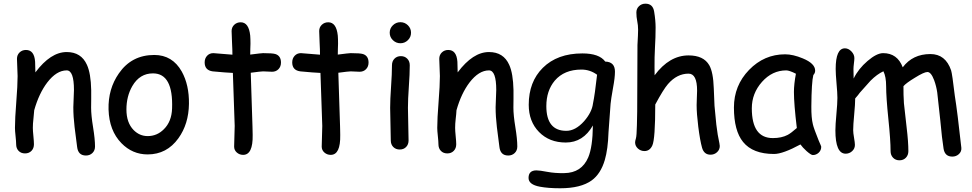

<svg xmlns="http://www.w3.org/2000/svg" viewBox="-20 -802 5232 1033"><path d="M442.4 34.7Q400.4 34.7 395 -11.2L381.3 -118.2Q374.5 -175.3 374.5 -225.1Q374.5 -238.8 376.2 -271.5Q377.9 -304.2 377.9 -317.9Q377.9 -423.3 338.9 -423.3Q284.2 -423.3 234.4 -358.4Q189.5 -299.3 164.1 -209Q163.1 -189.9 159.7 -161.1Q156.7 -136.7 156.7 -113.8Q156.7 -99.1 159.7 -69.8Q162.6 -40.5 162.6 -25.9Q162.6 -3.9 149.2 9.8Q135.7 23.4 114.7 23.4Q93.3 23.4 80.1 9.8Q66.9 -3.9 66.9 -25.9Q66.9 -40.5 63.7 -69.8Q60.5 -99.1 60.5 -113.8Q60.5 -164.1 67.6 -253.2Q74.7 -342.3 74.7 -392.6Q74.7 -408.2 73 -439Q71.3 -469.7 71.3 -485.4Q71.3 -506.3 85.2 -519.8Q99.1 -533.2 119.6 -533.2Q164.6 -533.2 168.9 -469.7L170.4 -412.6Q252.4 -522 338.9 -522Q417 -522 447.8 -453.1Q468.8 -407.2 470.7 -317.4V-268.1L470.2 -222.7Q470.2 -182.1 480.7 -117.9Q491.2 -53.7 491.2 -13.7Q491.2 7.8 477.3 21.2Q463.4 34.7 442.4 34.7Z M774.4 28.8Q692.4 28.8 633.3 -31.7Q567.4 -99.1 564 -212.9Q561 -323.2 619.6 -407.2Q688 -506.3 810.1 -506.3Q907.7 -506.3 958 -417Q998 -344.7 996.6 -243.2Q995.1 -134.8 939.9 -58.1Q877.4 28.8 774.4 28.8ZM803.7 -407.2Q731.9 -407.7 691.9 -338.9Q660.2 -283.7 660.2 -212.9Q660.2 -142.1 698.7 -102.5Q731 -69.8 774.4 -69.8Q825.2 -69.8 861.8 -106.9Q903.3 -147.9 905.8 -217.8Q912.6 -406.7 803.7 -407.2Z M1443.8 -416Q1433.6 -416 1419.7 -417Q1405.8 -418 1395.5 -418Q1384.3 -418 1329.1 -410.6L1338.4 -122.1L1338.9 -100.6L1339.4 -75.7Q1341.3 31.2 1288.1 31.2Q1268.6 31.2 1254.2 18.6Q1239.7 5.9 1239.7 -13.2Q1239.7 -31.7 1241.2 -68.8Q1242.7 -106 1242.7 -124.5L1232.9 -409.7Q1197.3 -411.1 1124.5 -418Q1081.1 -423.8 1081.1 -466.3Q1081.1 -487.8 1094.2 -502Q1107.4 -516.1 1127.9 -516.1L1230.5 -507.8Q1230.5 -532.7 1228.3 -574.5Q1226.1 -616.2 1226.1 -634.8Q1226.1 -655.3 1240.2 -668.7Q1254.4 -682.1 1274.9 -682.1Q1318.8 -682.1 1326.2 -610.4Q1327.6 -592.3 1327.6 -566.9L1326.7 -538.6L1326.2 -508.3Q1386.7 -516.1 1395.5 -516.1Q1446.3 -516.1 1461.9 -511.2Q1491.7 -501.5 1491.7 -465.3Q1491.7 -443.8 1478.3 -429.9Q1464.8 -416 1443.8 -416Z M1915 -416Q1904.8 -416 1890.9 -417Q1877 -418 1866.7 -418Q1855.5 -418 1800.3 -410.6L1809.6 -122.1L1810.1 -100.6L1810.5 -75.7Q1812.5 31.2 1759.3 31.2Q1739.7 31.2 1725.3 18.6Q1710.9 5.9 1710.9 -13.2Q1710.9 -31.7 1712.4 -68.8Q1713.9 -106 1713.9 -124.5L1704.1 -409.7Q1668.5 -411.1 1595.7 -418Q1552.2 -423.8 1552.2 -466.3Q1552.2 -487.8 1565.4 -502Q1578.6 -516.1 1599.1 -516.1L1701.7 -507.8Q1701.7 -532.7 1699.5 -574.5Q1697.3 -616.2 1697.3 -634.8Q1697.3 -655.3 1711.4 -668.7Q1725.6 -682.1 1746.1 -682.1Q1790 -682.1 1797.4 -610.4Q1798.8 -592.3 1798.8 -566.9L1797.9 -538.6L1797.4 -508.3Q1857.9 -516.1 1866.7 -516.1Q1917.5 -516.1 1933.1 -511.2Q1962.9 -501.5 1962.9 -465.3Q1962.9 -443.8 1949.5 -429.9Q1936 -416 1915 -416Z M2134.3 -569.3Q2110.8 -569.3 2093.8 -585.9Q2076.7 -602.5 2076.7 -626Q2076.7 -649.4 2093.8 -666Q2110.8 -682.6 2134.3 -682.6Q2157.7 -682.6 2174.6 -666Q2191.4 -649.4 2191.4 -626Q2191.4 -602.5 2174.6 -585.9Q2157.7 -569.3 2134.3 -569.3ZM2174.8 -221.7Q2174.8 -192.4 2176.5 -134Q2178.2 -75.7 2178.2 -46.4Q2178.2 -24.9 2165 -11.2Q2151.9 2.4 2130.4 2.4Q2109.4 2.4 2095.9 -11.2Q2082.5 -24.9 2082.5 -46.4Q2082.5 -75.7 2080.8 -134Q2079.1 -192.4 2079.1 -221.7Q2079.1 -267.6 2084 -336.2Q2088.9 -404.8 2088.9 -450.7Q2088.9 -472.7 2102.3 -486.3Q2115.7 -500 2136.7 -500Q2157.7 -500 2171.1 -486.3Q2184.6 -472.7 2184.6 -450.7Q2184.6 -404.8 2179.7 -336.2Q2174.8 -267.6 2174.8 -221.7Z M2714.4 34.7Q2672.4 34.7 2667 -11.2L2653.3 -118.2Q2646.5 -175.3 2646.5 -225.1Q2646.5 -238.8 2648.2 -271.5Q2649.9 -304.2 2649.9 -317.9Q2649.9 -423.3 2610.8 -423.3Q2556.2 -423.3 2506.3 -358.4Q2461.4 -299.3 2436 -209Q2435.1 -189.9 2431.6 -161.1Q2428.7 -136.7 2428.7 -113.8Q2428.7 -99.1 2431.6 -69.8Q2434.6 -40.5 2434.6 -25.9Q2434.6 -3.9 2421.1 9.8Q2407.7 23.4 2386.7 23.4Q2365.2 23.4 2352.1 9.8Q2338.9 -3.9 2338.9 -25.9Q2338.9 -40.5 2335.7 -69.8Q2332.5 -99.1 2332.5 -113.8Q2332.5 -164.1 2339.6 -253.2Q2346.7 -342.3 2346.7 -392.6Q2346.7 -408.2 2345 -439Q2343.3 -469.7 2343.3 -485.4Q2343.3 -506.3 2357.2 -519.8Q2371.1 -533.2 2391.6 -533.2Q2436.5 -533.2 2440.9 -469.7L2442.4 -412.6Q2524.4 -522 2610.8 -522Q2689 -522 2719.7 -453.1Q2740.7 -407.2 2742.7 -317.4V-268.1L2742.2 -222.7Q2742.2 -182.1 2752.7 -117.9Q2763.2 -53.7 2763.2 -13.7Q2763.2 7.8 2749.3 21.2Q2735.4 34.7 2714.4 34.7Z M3265.1 -243.7 3253.9 -90.3Q3251 1 3233.9 59.1Q3211.9 133.3 3163.6 168.5Q3105 210.9 2994.1 210.9Q2929.2 210.9 2885.3 202.6Q2823.7 191.4 2823.7 155.3Q2823.7 114.7 2866.2 114.7Q2883.8 114.7 2924.8 122.6Q2965.8 130.4 3015.6 129.4Q3109.4 128.4 3145 44.4Q3168.5 -11.2 3169.9 -127Q3143.6 -81.1 3107.2 -58.1Q3070.8 -35.2 3023.9 -35.2Q2935.5 -35.2 2880.1 -91.8Q2824.7 -148.4 2824.7 -238.3Q2824.7 -361.8 2900.4 -437Q2978.5 -514.6 3113.3 -514.6Q3158.7 -514.6 3189.5 -503.7Q3220.2 -492.7 3236.3 -470.7Q3288.6 -469.2 3288.6 -416.5Q3288.6 -383.8 3278.3 -329.6Q3267.1 -266.6 3265.1 -243.7ZM3108.4 -427.7Q3015.6 -427.7 2964.8 -368.2Q2919.4 -314 2919.4 -231Q2919.4 -164.6 2946.3 -131.3Q2973.1 -98.1 3026.9 -98.1Q3076.2 -98.1 3122.6 -149.9Q3164.6 -198.2 3170.4 -245.1Q3180.7 -294.4 3192.4 -399.9Q3172.9 -414.1 3151.9 -420.9Q3130.9 -427.7 3108.4 -427.7Z M3802.7 30.3Q3768.1 30.3 3757.3 -6.8Q3746.1 -46.9 3736.8 -120.6Q3728 -191.4 3728 -236.8Q3728 -249.5 3729.2 -275.4Q3730.5 -301.3 3730.5 -314Q3730.5 -405.8 3684.6 -405.8Q3622.6 -405.8 3573.7 -349.6Q3548.8 -320.8 3505.4 -239.7Q3505.4 -53.7 3489.7 -19.5Q3476.1 10.7 3447.3 10.7Q3427.2 10.7 3412.1 -2.9Q3397 -16.6 3397 -36.1Q3397 -43 3401.4 -57.6Q3405.3 -69.8 3406.7 -128.9L3408.2 -201.2L3409.7 -560.1Q3413.1 -620.6 3413.1 -641.6Q3413.1 -666.5 3408.4 -688.7Q3403.8 -710.9 3403.8 -734.9Q3403.8 -755.4 3418 -768.8Q3432.1 -782.2 3452.6 -782.2Q3492.7 -782.2 3499.5 -739.3Q3507.3 -691.9 3507.3 -653.8Q3507.3 -602.5 3503.9 -546.9Q3501 -493.7 3501.5 -439.9L3502 -397Q3542 -450.7 3587.6 -477.3Q3633.3 -503.9 3684.6 -503.9Q3765.6 -503.9 3795.9 -451.2Q3817.4 -414.1 3820.3 -326.2L3824.2 -232.9L3834 -131.3Q3840.8 -74.2 3850.6 -30.8Q3852.5 -22.5 3852.5 -16.6Q3852.5 3.4 3837.9 16.8Q3823.2 30.3 3802.7 30.3Z M4353 32.2Q4343.8 32.2 4319.3 10.7Q4297.4 -9.3 4286.6 -24.9Q4239.7 0.5 4204.1 13.4Q4168.5 26.4 4144.5 26.4Q4030.3 26.4 3978 -38.1Q3928.7 -98.6 3928.7 -223.6Q3928.7 -341.8 4010 -425.8Q4091.3 -509.8 4204.1 -509.8Q4246.6 -509.8 4299.3 -487.8Q4365.7 -460.4 4365.7 -421.9Q4365.7 -408.7 4356 -398.4Q4351.1 -379.9 4348.4 -337.4Q4345.7 -294.9 4345.2 -228.5Q4344.7 -168 4353.5 -132.8Q4358.4 -111.3 4384.3 -46.9Q4387.7 -38.1 4395.5 -21L4398.4 -12.7Q4398.4 6.8 4384.8 19.5Q4371.1 32.2 4353 32.2ZM4251.5 -307.1Q4251.5 -328.1 4254.2 -352.8Q4256.8 -377.4 4262.2 -405.3Q4244.1 -414.6 4231.2 -418.9Q4218.3 -423.3 4210.4 -423.3Q4134.8 -423.3 4079.8 -361.6Q4024.9 -299.8 4024.9 -219.2Q4024.9 -139.2 4053.2 -99.1Q4081.5 -59.1 4138.2 -59.1Q4185.1 -59.1 4217.8 -76.2Q4235.4 -85.4 4267.1 -113.3Q4251.5 -242.7 4251.5 -307.1Z M5103.5 40.5Q5063.5 40.5 5056.6 -2Q5047.9 -55.7 5039.1 -153.3L5022.5 -304.7Q5017.6 -338.4 5005.9 -370.6Q4989.3 -414.6 4969.7 -414.6Q4951.7 -414.6 4902.3 -383.8Q4855.5 -355.5 4840.8 -338.4Q4840.3 -292.5 4843.3 -246.6L4857.9 -116.2Q4867.2 -39.1 4867.2 11.2Q4867.2 32.7 4853.8 46.6Q4840.3 60.5 4819.3 60.5Q4798.3 60.5 4784.9 46.6Q4771.5 32.7 4771.5 11.2Q4771.5 -47.9 4759.5 -163.3Q4747.6 -278.8 4747.6 -337.9Q4747.6 -389.6 4732.9 -418.5Q4698.7 -402.8 4663.6 -367.7L4606 -303.2Q4598.1 -291.5 4581.1 -272.5Q4581.1 -243.2 4575.7 -186Q4570.3 -128.9 4570.3 -101.6Q4570.3 -86.9 4575 -60.5Q4579.6 -34.2 4579.6 -22.5Q4579.6 -2.4 4564.7 11.2Q4549.8 24.9 4529.8 24.9Q4474.6 24.9 4474.6 -100.6Q4474.6 -129.9 4480 -188Q4485.4 -246.1 4485.4 -275.4Q4485.4 -301.3 4480.7 -353Q4476.1 -404.8 4476.1 -431.2Q4476.1 -542 4525.9 -542Q4544.9 -542 4560.8 -525.4Q4576.7 -508.8 4576.7 -489.3Q4576.7 -480 4574.2 -460.4Q4571.8 -440.9 4571.8 -430.7L4572.8 -379.4Q4598.1 -431.6 4647.5 -473.9Q4696.8 -516.1 4731.4 -516.1Q4808.1 -516.1 4836.9 -439.9Q4863.8 -475.6 4900.9 -493.4Q4938 -511.2 4985.8 -511.2Q5067.4 -511.2 5097.2 -423.3Q5103 -405.8 5117.2 -286.1Q5130.9 -202.1 5152.3 -6.3Q5153.8 13.2 5139.2 26.9Q5124.5 40.5 5103.5 40.5Z"/></svg>

Font: Righma Çiddhi
Style: Regular
Weight: 400
Designer: R.S. Wihananto
Foundry: R.S. Wihananto
Version: Version 2.0.1